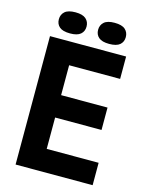

<svg xmlns="http://www.w3.org/2000/svg" viewBox="-126 -933 775 1011"><g transform="rotate(15 261.0 -428.0)"><path d="M60 0ZM60 -700H475V-578H197V-415H450V-293H197V-122H480V0H60ZM82 -798Q82 -824 100 -840Q118 -856 158 -856Q197 -856 215 -840Q233 -824 233 -798Q233 -772 215 -756.5Q197 -741 158 -741Q118 -741 100 -756.5Q82 -772 82 -798ZM296 -798Q296 -824 314 -840Q332 -856 371 -856Q411 -856 429 -840Q447 -824 447 -798Q447 -772 429 -756.5Q411 -741 371 -741Q332 -741 314 -756.5Q296 -772 296 -798Z"/></g></svg>

Font: PT Sans
Style: Bold
Weight: 700
Version: Version 2.003W OFL; ttfautohint (v1.6)